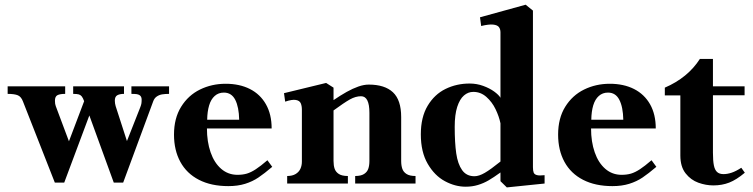

<svg xmlns="http://www.w3.org/2000/svg" viewBox="-20 -780 3200 816"><path d="M291 -381V-413H507V-381Q489 -381 478.5 -375.2Q468 -369.5 468 -352Q468 -347.5 469 -340.2Q470 -333 471.5 -329L519.5 -180.5L575.5 -322.5Q579.5 -332.5 580.8 -339.2Q582 -346 582 -356Q582 -367.5 576.2 -373Q570.5 -378.5 561.8 -379.8Q553 -381 538.5 -381V-413H698.5V-381Q682 -381 669.5 -379Q657 -377 646.5 -370Q636 -363 631 -349L503.5 -4H463.5L338 -349Q332.5 -364 327.5 -370.2Q322.5 -376.5 314.8 -378.8Q307 -381 291 -381ZM12.5 -381V-413H257V-381Q235 -381 224.2 -375.5Q213.5 -370 213.5 -352Q213.5 -337.5 217 -329L273 -179.5L339.5 -355L382 -349L253 -4H213L77.5 -349Q70 -369 55.8 -375Q41.5 -381 12.5 -381Z M719.5 -208Q719.5 -277.5 749.8 -326.2Q780 -375 830 -399.5Q880 -424 939 -424Q998 -424 1042 -401.8Q1086 -379.5 1110.2 -336.8Q1134.5 -294 1134.5 -234H859.5Q859.5 -177.5 875 -132.8Q890.5 -88 920 -62.5Q949.5 -37 989.5 -37Q1011.5 -37 1029.2 -42.2Q1047 -47.5 1067.2 -60.8Q1087.5 -74 1116.5 -99L1137 -71Q1103.5 -42.5 1078.2 -25.5Q1053 -8.5 1021.8 1.2Q990.5 11 950.5 11Q877.5 11 825.5 -15.8Q773.5 -42.5 746.5 -92Q719.5 -141.5 719.5 -208ZM931.5 -386.5Q908.5 -386.5 892.5 -372.2Q876.5 -358 868.8 -332Q861 -306 860.5 -271H996.5Q995.5 -325 979.8 -355.8Q964 -386.5 931.5 -386.5Z M1550 -96V-300.5Q1550 -371 1514.5 -371Q1491.5 -371 1467.2 -357.5Q1443 -344 1394.5 -308.5V-352.5Q1427.5 -375 1453.5 -389.5Q1479.5 -404 1503 -412.2Q1526.5 -420.5 1547.5 -420.5Q1615 -420.5 1650 -387.8Q1685 -355 1685 -282.5V-96Q1685 -76.5 1689.8 -62.8Q1694.5 -49 1707.8 -40.5Q1721 -32 1746 -32V0H1489.5V-32Q1514 -32 1527.2 -40.5Q1540.5 -49 1545.2 -62.8Q1550 -76.5 1550 -96ZM1263 -93V-313.5Q1263 -330.5 1258 -341.5Q1253 -352.5 1237.2 -355.2Q1221.5 -358 1192 -348L1187 -384L1366 -427.5L1397.5 -407.5V-96Q1397.5 -76.5 1402.2 -62.8Q1407 -49 1420.2 -40.5Q1433.5 -32 1458.5 -32V0H1200.5V-32Q1222.5 -32 1236.5 -40.5Q1250.5 -49 1256.8 -62.8Q1263 -76.5 1263 -93Z M1768.5 -209Q1768.5 -282 1797.5 -330.5Q1826.5 -379 1873.5 -402Q1920.5 -425 1976 -425Q2006 -425 2033.5 -415Q2061 -405 2080.5 -390.8Q2100 -376.5 2107 -364.5V-642.5Q2107 -656 2100.5 -664.8Q2094 -673.5 2076 -675.5Q2058 -677.5 2025 -669.5L2020 -706.5L2214 -760L2245 -735V-69.5Q2245 -54 2248.2 -46.2Q2251.5 -38.5 2262 -35.8Q2272.5 -33 2294.5 -35.5V0L2134 16.5L2107 -10V-47Q2078 -26 2056.5 -13.5Q2035 -1 2011 6.2Q1987 13.5 1959 13.5Q1914.5 13.5 1870.8 -10Q1827 -33.5 1797.8 -83.8Q1768.5 -134 1768.5 -209ZM2107 -93.5V-256Q2101 -285 2086.2 -315.8Q2071.5 -346.5 2047.2 -368Q2023 -389.5 1991.5 -389.5Q1969.5 -389.5 1951.8 -374.2Q1934 -359 1923.2 -325.8Q1912.5 -292.5 1912.5 -241Q1912.5 -173.5 1919 -128.2Q1925.5 -83 1944 -57Q1962.5 -31 1996.5 -31Q2015.5 -31 2040.5 -45.5Q2065.5 -60 2107 -93.5Z M2352 -208Q2352 -277.5 2382.2 -326.2Q2412.5 -375 2462.5 -399.5Q2512.5 -424 2571.5 -424Q2630.5 -424 2674.5 -401.8Q2718.5 -379.5 2742.8 -336.8Q2767 -294 2767 -234H2492Q2492 -177.5 2507.5 -132.8Q2523 -88 2552.5 -62.5Q2582 -37 2622 -37Q2644 -37 2661.8 -42.2Q2679.5 -47.5 2699.8 -60.8Q2720 -74 2749 -99L2769.5 -71Q2736 -42.5 2710.8 -25.5Q2685.5 -8.5 2654.2 1.2Q2623 11 2583 11Q2510 11 2458 -15.8Q2406 -42.5 2379 -92Q2352 -141.5 2352 -208ZM2564 -386.5Q2541 -386.5 2525 -372.2Q2509 -358 2501.2 -332Q2493.5 -306 2493 -271H2629Q2628 -325 2612.2 -355.8Q2596.5 -386.5 2564 -386.5Z M2871.5 -119V-374.5H2805.5V-407.5Q2903 -449.5 2954.5 -529.5H3010V-413H3144.5V-375H3010V-131Q3010 -96.5 3014 -77Q3018 -57.5 3027.8 -48.8Q3037.5 -40 3055 -40Q3071 -40 3089.2 -46Q3107.5 -52 3130.5 -67L3145.5 -46Q3110 -16 3079.2 -4Q3048.5 8 3012 8Q2980 8 2948 -3.5Q2916 -15 2893.8 -43.2Q2871.5 -71.5 2871.5 -119Z"/></svg>

Font: Didactic
Style: Regular
Weight: 400
Designer: Tyler Finck
Foundry: Etcetera Type Co
Version: Version 3.007;FEAKit 1.0